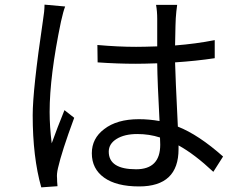

<svg xmlns="http://www.w3.org/2000/svg" viewBox="-20 -779 1040 828"><path d="M261 -751Q253 -731 243 -686Q194 -451 194 -296Q194 -233 203 -161Q227 -228 258 -304L300 -271Q246 -125 230 -54Q224 -28 226 -11Q226 4 228 24L158 29Q121 -101 121 -282Q121 -392 165 -689Q172 -731 172 -759ZM670 -186Q624 -201 572 -201Q517 -201 483 -180Q449 -159 449 -125Q449 -49 567 -49Q671 -49 671 -155Q671 -174 670 -186ZM900 -38Q819 -114 750 -152V-136Q750 25 580 25Q482 25 429 -13Q376 -51 376 -118Q376 -182 429 -222Q484 -265 579 -265Q623 -265 668 -257Q659 -423 658 -506Q598 -504 566 -504Q487 -504 401 -510L400 -585Q490 -577 567 -577Q598 -577 658 -579V-698Q658 -730 653 -758H744Q740 -730 738 -700Q737 -692 735 -583Q825 -590 906 -606V-528Q826 -516 735 -510Q736 -457 747 -233Q836 -198 942 -104Z"/></svg>

Font: 思源黑体R
Style: Regular
Weight: 400
Designer: Ryoko NISHIZUKA  (kana & ideographs); Paul D. Hunt (Latin, Greek & Cyrillic); Wenlong ZHANG  (bopomofo); Sandoll Communi
Foundry: Adobe Systems Incorporated
Version: Version 1.00 June 24, 2014, initial release